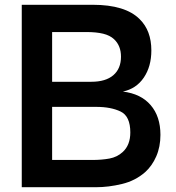

<svg xmlns="http://www.w3.org/2000/svg" viewBox="-20 -783 735 803"><path d="M71 0V-763H368Q504 -763 564 -703Q613 -655 613 -572Q613 -505 581.5 -458.5Q550 -412 494 -400Q569 -391 610 -343.5Q651 -296 651 -219Q651 -169 633.5 -129Q616 -89 587 -63Q546 -27 490 -13.5Q434 0 381 0ZM362 -441Q422 -441 454 -468.5Q486 -496 486 -546Q486 -592 457 -619Q440 -635 411.5 -642Q383 -649 341 -649H198V-441ZM366 -114Q406 -114 438 -120Q470 -126 493 -147Q525 -176 525 -229Q525 -297 484.5 -316.5Q444 -336 383 -336H198V-114Z"/></svg>

Font: Open Sauce One SemiBold
Style: Regular
Weight: 600
Designer: Alfredo Marco Pradil
Foundry: Creative Sauce Fz LLC
Version: Version 1.477